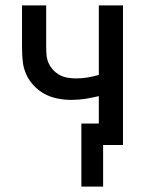

<svg xmlns="http://www.w3.org/2000/svg" viewBox="-20 -540 540 715"><path d="M364 155H283V-80H348V-182Q323 -176 297.5 -172Q272 -168 246 -168Q220 -168 194.5 -173Q169 -178 146.5 -190Q124 -202 106 -221Q88 -240 77.5 -263.5Q67 -287 64.5 -313Q62 -339 62 -364V-520H152V-364Q152 -349 153.5 -333.5Q155 -318 161.5 -304Q168 -290 179 -278.5Q190 -267 203.5 -260Q217 -253 232.5 -250.5Q248 -248 264 -248Q285 -248 306 -251.5Q327 -255 348 -261V-520H438V0H364Z"/></svg>

Font: Iosevka SS18 Medium
Style: Regular
Weight: 500
Monospace: yes
Designer: Belleve Invis
Foundry: Belleve Invis
Version: Version 25.1.1; ttfautohint (v1.8.4)